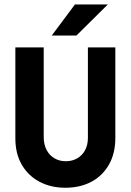

<svg xmlns="http://www.w3.org/2000/svg" viewBox="-20 -841 596 875"><path d="M277.8 14.6Q211.8 14.6 160.4 -12.5Q109 -39.6 79.5 -89.9Q50 -140.3 50 -210.4V-625H179.2V-216.7Q179.2 -183.3 192 -158.3Q204.9 -133.3 227.8 -119.8Q250.7 -106.2 279.9 -106.2Q309 -106.2 331.9 -119.4Q354.9 -132.6 367.7 -156.6Q380.6 -180.6 380.6 -212.5V-625H505.6V-212.5Q505.6 -141.7 476.4 -90.6Q447.2 -39.6 396.2 -12.5Q345.1 14.6 277.8 14.6ZM216 -679.2 321.5 -820.8H471.5L328.5 -679.2Z"/></svg>

Font: Afacad Flux
Style: Bold
Weight: 700
Designer: Kristian Moeller
Foundry: Dicotype
Version: Version 1.100